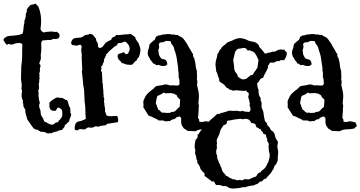

<svg xmlns="http://www.w3.org/2000/svg" viewBox="-32 -732 2060 1098"><path d="M249 -550.8 262.7 -551.8Q269.5 -551.8 276.4 -549.8Q283.2 -547.9 291 -550.8Q302.7 -543.9 305.7 -539.6Q308.6 -535.2 308.6 -524.4Q304.7 -504.9 273.4 -509.8Q263.7 -505.9 261.7 -504.4Q259.8 -502.9 247.6 -503.4Q235.4 -503.9 234.4 -502.9Q233.4 -502 223.6 -501.5Q213.9 -501 213.4 -502Q212.9 -502.9 208 -496.1Q203.1 -489.3 203.6 -484.9Q204.1 -480.5 204.1 -470.7V-449.2Q204.1 -438.5 202.1 -426.8Q200.2 -415 201.2 -412.1Q202.1 -409.2 201.7 -399.4Q201.2 -389.6 198.2 -384.3Q195.3 -378.9 193.4 -372.6Q191.4 -366.2 196.3 -363.8Q201.2 -361.3 199.2 -352.5L196.3 -340.8Q195.3 -336.9 196.3 -333.5Q197.3 -330.1 196.3 -325.2L192.4 -310.5Q195.3 -303.7 193.8 -299.8Q192.4 -295.9 193.8 -288.6Q195.3 -281.2 193.4 -279.3Q191.4 -277.3 192.4 -270Q193.4 -262.7 191.4 -258.8Q189.5 -254.9 189.5 -250L191.4 -228.5Q191.4 -221.7 186.5 -213.9Q189.5 -204.1 188.5 -193.8Q187.5 -183.6 189.5 -173.8L192.4 -156.2Q193.4 -153.3 194.8 -149.4Q196.3 -145.5 195.3 -141.6L191.4 -129.9Q191.4 -126 193.4 -116.2Q200.2 -102.5 200.2 -92.8Q200.2 -83 202.1 -76.2Q204.1 -69.3 210 -61.5Q215.8 -53.7 217.3 -47.4Q218.8 -41 220.7 -38.1Q229.5 -32.2 230.5 -32.7Q231.4 -33.2 233.4 -33.2Q241.2 -25.4 246.1 -24.4Q251 -23.4 255.9 -20.5Q260.7 -17.6 269.5 -19.5Q278.3 -21.5 282.7 -27.3Q287.1 -33.2 297.9 -32.2Q301.8 -35.2 303.2 -39.6Q304.7 -43.9 308.6 -45.9Q324.2 -62.5 324.2 -72.3V-89.8Q324.2 -96.7 322.3 -100.1Q320.3 -103.5 318.4 -108.4Q309.6 -111.3 309.6 -113.8Q309.6 -116.2 304.2 -116.2Q298.8 -116.2 295.9 -114.3Q292 -108.4 289.6 -103Q287.1 -97.7 278.3 -97.7Q269.5 -97.7 258.8 -103.5Q249 -116.2 250.5 -126.5Q252 -136.7 250 -143.6Q262.7 -160.2 291 -173.8Q298.8 -175.8 303.2 -173.8Q307.6 -171.9 316.9 -172.4Q326.2 -172.9 334 -166.5Q341.8 -160.2 351.6 -159.2Q357.4 -148.4 359.9 -135.7Q362.3 -123 370.1 -113.3Q369.1 -108.4 370.6 -100.6Q372.1 -92.8 369.1 -89.8Q377.9 -80.1 373.5 -68.8Q369.1 -57.6 366.2 -50.8Q363.3 -43.9 363.3 -37.1Q355.5 -33.2 351.6 -26.9Q347.7 -20.5 338.9 -17.6Q338.9 -6.8 332.5 -1Q326.2 4.9 322.3 11.7Q305.7 11.7 296.9 18.6Q270.5 23.4 262.7 30.3Q253.9 27.3 242.2 32.2Q215.8 17.6 202.1 22.5Q197.3 17.6 190.9 15.6Q184.6 13.7 181.6 8.8Q172.9 10.7 169.4 7.3Q166 3.9 159.2 2Q157.2 -2.9 152.3 -8.3Q147.5 -13.7 144 -20Q140.6 -26.4 131.3 -38.6Q122.1 -50.8 122.1 -55.2Q122.1 -59.6 117.2 -72.8Q112.3 -85.9 112.3 -105.5Q110.4 -109.4 107.4 -113.3Q104.5 -117.2 102.5 -122.6Q100.6 -127.9 101.6 -134.3Q102.5 -140.6 97.7 -142.6Q101.6 -152.3 97.2 -161.1Q92.8 -169.9 91.8 -181.2Q90.8 -192.4 93.3 -204.1Q95.7 -215.8 89.8 -226.6Q94.7 -236.3 90.8 -258.3Q86.9 -280.3 88.4 -300.8Q89.8 -321.3 89.4 -335Q88.9 -348.6 90.8 -362.3Q94.7 -389.6 94.7 -409.2V-428.7L95.7 -478.5Q90.8 -486.3 75.7 -486.3Q60.5 -486.3 45.9 -480Q31.2 -473.6 20.5 -480.5Q13.7 -482.4 11.7 -478Q9.8 -473.6 4.9 -477.5Q-11.7 -497.1 -11.7 -504.4Q-11.7 -511.7 -2 -517.1Q7.8 -522.5 9.8 -524.4Q21.5 -527.3 32.2 -527.3Q77.1 -530.3 96.7 -539.1Q101.6 -553.7 102.1 -565.9Q102.5 -578.1 104 -586.4Q105.5 -594.7 106.4 -597.2Q107.4 -599.6 107.9 -603Q108.4 -606.4 107.4 -609.4Q106.4 -612.3 109.9 -619.6Q113.3 -627 113.3 -631.8Q117.2 -640.6 115.7 -643.1Q114.3 -645.5 115.2 -649.9Q116.2 -654.3 119.6 -661.1Q123 -668 121.1 -677.7Q131.8 -695.3 143.6 -704.1Q162.1 -706.1 170.9 -711.9Q180.7 -700.2 186.5 -696.3Q209 -643.6 201.2 -579.1Q201.2 -576.2 200.2 -572.3Q199.2 -568.4 200.7 -563Q202.1 -557.6 207.5 -552.7Q212.9 -547.9 217.8 -546.9Q222.7 -545.9 225.6 -547.9Q228.5 -549.8 232.4 -549.8Z M434.6 -427.7 432.6 -440.4Q431.6 -451.2 434.6 -460Q437.5 -468.8 427.7 -476.6Q422.9 -476.6 414.6 -473.1Q406.2 -469.7 400.9 -471.2Q395.5 -472.7 391.1 -473.6Q386.7 -474.6 382.8 -474.1Q378.9 -473.6 376 -481.4Q373 -489.3 378.9 -500Q384.8 -510.7 393.6 -513.2Q402.3 -515.6 417 -516.1Q431.6 -516.6 438 -520Q444.3 -523.4 446.8 -525.9Q449.2 -528.3 452.1 -530.3Q466.8 -534.2 470.7 -533.7Q474.6 -533.2 477.5 -538.1Q495.1 -539.1 502 -529.3Q508.8 -519.5 517.6 -510.7Q515.6 -502.9 520 -497.1Q524.4 -491.2 526.9 -482.9Q529.3 -474.6 528.3 -469.7Q527.3 -464.8 534.2 -458Q549.8 -457 557.1 -467.8Q564.5 -478.5 572.3 -487.3Q578.1 -491.2 584 -495.1Q589.8 -499 593.3 -500Q596.7 -501 601.6 -502.9Q605.5 -506.8 606.9 -511.2Q608.4 -515.6 610.4 -517.1Q612.3 -518.6 622.1 -522.5Q631.8 -526.4 630.9 -532.2Q646.5 -530.3 665.5 -533.2Q684.6 -536.1 693.4 -535.6Q702.1 -535.2 713.9 -538.1Q719.7 -536.1 724.6 -531.7Q729.5 -527.3 735.8 -523.4Q742.2 -519.5 742.7 -514.2Q743.2 -508.8 748.5 -502Q753.9 -495.1 759.8 -486.3Q764.6 -472.7 768.1 -463.4Q771.5 -454.1 771 -442.9Q770.5 -431.6 767.6 -422.9Q764.6 -414.1 761.7 -404.3Q752 -397.5 751 -388.7Q738.3 -379.9 732.9 -372.1Q727.5 -364.3 723.1 -362.3Q718.8 -360.4 711.4 -361.3Q704.1 -362.3 697.3 -362.3Q690.4 -362.3 682.6 -366.2Q674.8 -370.1 664.1 -372.1Q662.1 -374 661.1 -376.5Q660.2 -378.9 658.2 -381.3Q656.2 -383.8 652.8 -385.7Q649.4 -387.7 646.5 -392.6Q634.8 -411.1 645.5 -422.9Q663.1 -428.7 671.9 -432.1Q680.7 -435.5 685.5 -421.9Q694.3 -421.9 701.2 -426.8Q704.1 -437.5 706.5 -439.5Q709 -441.4 709 -447.8Q709 -454.1 710 -455.1L705.1 -471.7Q701.2 -477.5 700.7 -478Q700.2 -478.5 694.8 -485.4Q689.5 -492.2 685.5 -493.2Q678.7 -495.1 668.9 -489.7Q659.2 -484.4 647.5 -486.3Q641.6 -484.4 637.7 -476.6Q633.8 -468.8 626 -467.8Q599.6 -444.3 587.9 -435.5Q588.9 -431.6 584 -429.2Q579.1 -426.8 576.7 -421.9Q574.2 -417 573.7 -414.1Q573.2 -411.1 570.3 -406.7Q567.4 -402.3 566.9 -399.9Q566.4 -397.5 564.5 -395Q562.5 -392.6 562.5 -386.2Q562.5 -379.9 560.5 -375Q554.7 -367.2 555.2 -363.8Q555.7 -360.4 553.7 -357.9Q551.8 -355.5 549.3 -354Q546.9 -352.5 545.9 -348.6Q550.8 -341.8 547.4 -336.9Q543.9 -332 547.9 -323.2Q551.8 -318.4 551.3 -312.5Q550.8 -306.6 551.8 -299.8Q552.7 -293 552.7 -285.6Q552.7 -278.3 553.7 -265.6Q551.8 -259.8 554.2 -256.8Q556.6 -253.9 556.6 -248V-234.4Q556.6 -228.5 558.1 -220.2Q559.6 -211.9 559.1 -206.1Q558.6 -200.2 560.1 -191.4Q561.5 -182.6 560.5 -181.6Q559.6 -180.7 560.5 -177.7Q561.5 -174.8 563 -171.4Q564.5 -168 564.5 -165L562.5 -154.3L564.5 -141.6Q564.5 -127.9 567.4 -118.7Q570.3 -109.4 568.4 -95.7Q569.3 -92.8 571.8 -86.9Q574.2 -81.1 576.2 -74.2Q578.1 -67.4 604.5 -67.4L637.7 -69.3Q641.6 -62.5 643.6 -51.3Q645.5 -40 641.6 -33.2L602.5 -27.3Q594.7 -25.4 586.9 -24.9Q579.1 -24.4 572.3 -15.6Q543.9 -13.7 537.1 -9.8Q530.3 -5.9 523.9 -8.3Q517.6 -10.7 512.7 -9.3Q507.8 -7.8 504.9 -5.9Q496.1 0 483.4 -2.4Q470.7 -4.9 463.4 1Q456.1 6.8 451.2 8.8Q423.8 3.9 419.9 7.8Q409.2 18.6 395.5 8.8Q392.6 -24.4 410.2 -35.2Q416 -38.1 426.3 -39.1Q436.5 -40 440.4 -44.9Q446.3 -44.9 450.2 -47.9Q454.1 -50.8 459 -52.7Q456.1 -82 456.1 -101.6Q456.1 -121.1 454.6 -130.9Q453.1 -140.6 452.1 -149.9Q451.2 -159.2 450.7 -178.2Q450.2 -197.3 449.2 -211.4Q448.2 -225.6 445.8 -235.8Q443.4 -246.1 442.4 -263.7Q441.4 -281.2 438.5 -303.7L436.5 -318.4Q435.5 -323.2 437 -327.1Q438.5 -331.1 438.5 -333.5Q438.5 -335.9 436.5 -371.6Q434.6 -407.2 435.5 -413.6Q436.5 -419.9 434.6 -427.7Z M1085 18.6 1043 16.6Q1039.1 16.6 1031.2 9.8Q1023.4 2.9 1020.5 3.9L1007.8 -14.6Q1003.9 -26.4 1003.9 -37.1V-57.6Q999 -60.5 996.1 -66.4Q977.5 -62.5 973.1 -57.6Q968.8 -52.7 965.8 -50.8Q951.2 -50.8 938.5 -38.1Q933.6 -42 927.7 -39.6Q921.9 -37.1 915.5 -38.1Q909.2 -39.1 906.2 -40.5Q903.3 -42 898.4 -43.9Q892.6 -42 887.7 -43Q882.8 -43.9 875 -43Q869.1 -49.8 848.6 -57.6Q835 -66.4 818.4 -70.3Q798.8 -99.6 787.1 -120.1Q790 -128.9 788.1 -138.7Q785.2 -155.3 794.9 -169.9Q801.8 -187.5 813 -197.8Q824.2 -208 829.1 -212.4Q834 -216.8 839.8 -220.2Q845.7 -223.6 851.1 -231Q856.4 -238.3 864.7 -240.2Q873 -242.2 879.9 -242.7Q886.7 -243.2 895.5 -245.1Q904.3 -247.1 907.2 -248Q918 -252 940.4 -243.2Q953.1 -245.1 963.4 -243.7Q973.6 -242.2 987.3 -243.2Q995.1 -248 994.6 -253.9Q994.1 -259.8 994.1 -267.6Q994.1 -275.4 993.2 -279.3L989.3 -292Q991.2 -318.4 986.3 -330.1Q988.3 -338.9 987.3 -339.8Q986.3 -340.8 986.3 -344.2Q986.3 -347.7 985.4 -354.5Q984.4 -361.3 982.9 -370.1Q981.4 -378.9 979 -396Q976.6 -413.1 973.6 -422.4Q970.7 -431.6 969.2 -436.5Q967.8 -441.4 965.8 -446.3Q963.9 -451.2 963.4 -455.6Q962.9 -460 959.5 -465.8Q956.1 -471.7 954.1 -475.1Q952.1 -478.5 948.2 -481.4Q946.3 -484.4 945.8 -489.3Q945.3 -494.1 942.4 -496.1Q931.6 -498 921.4 -498Q911.1 -498 906.2 -491.2Q887.7 -491.2 879.9 -486.3Q875 -479.5 877 -472.7Q878.9 -465.8 877.9 -460.4Q877 -455.1 875.5 -451.2Q874 -447.3 873 -443.4Q876 -433.6 875.5 -427.7Q875 -421.9 880.4 -412.1Q885.7 -402.3 888.7 -399.4Q891.6 -396.5 897 -394.5Q902.3 -392.6 905.8 -392.6Q909.2 -392.6 916 -387.7Q922.9 -382.8 924.8 -364.3Q918.9 -354.5 902.3 -354.5Q885.7 -354.5 876 -361.3Q872.1 -361.3 870.1 -359.9Q868.2 -358.4 862.8 -359.9Q857.4 -361.3 854 -365.2Q850.6 -369.1 842.8 -369.1Q840.8 -376 836.4 -380.4Q832 -384.8 828.1 -389.6Q825.2 -399.4 823.7 -399.4Q822.3 -399.4 822.3 -400.4Q809.6 -418.9 813.5 -438.5Q813.5 -442.4 815.4 -446.8Q817.4 -451.2 819.3 -456.5Q821.3 -461.9 821.3 -467.3Q821.3 -472.7 823.2 -477.1Q825.2 -481.4 828.6 -484.4Q832 -487.3 835.9 -490.7Q839.8 -494.1 843.3 -497.6Q846.7 -501 851.6 -502.9Q853.5 -507.8 856 -512.2Q858.4 -516.6 860.4 -522.5Q864.3 -524.4 867.2 -525.4Q870.1 -526.4 872.1 -529.3Q880.9 -528.3 889.6 -531.7Q898.4 -535.2 906.7 -535.2Q915 -535.2 920.9 -537.1H934.6Q941.4 -537.1 947.3 -535.2Q953.1 -533.2 960.9 -535.2Q965.8 -534.2 971.2 -532.2Q976.6 -530.3 982.4 -533.2Q987.3 -527.3 1000.5 -522Q1013.7 -516.6 1021 -504.9Q1028.3 -493.2 1032.2 -488.8Q1036.1 -484.4 1039.1 -478Q1042 -471.7 1045.4 -466.3Q1048.8 -460.9 1051.8 -455.6Q1054.7 -450.2 1058.6 -444.3Q1062.5 -438.5 1064.9 -432.6Q1067.4 -426.8 1072.3 -422.9Q1069.3 -412.1 1079.1 -397.5Q1080.1 -393.6 1080.6 -390.6Q1081.1 -387.7 1083 -381.3Q1085 -375 1085.9 -363.8Q1086.9 -352.5 1088.4 -345.2Q1089.8 -337.9 1091.3 -335Q1092.8 -332 1093.8 -326.2Q1094.7 -320.3 1094.2 -311Q1093.8 -301.8 1094.7 -295.4Q1095.7 -289.1 1094.7 -286.1Q1093.8 -283.2 1093.8 -279.3L1096.7 -265.6Q1096.7 -259.8 1095.7 -253.9Q1094.7 -248 1095.7 -241.2Q1096.7 -234.4 1099.6 -224.1Q1102.5 -213.9 1104 -204.6Q1105.5 -195.3 1105.5 -188.5V-175.8Q1105.5 -169.9 1102.5 -140.6L1105.5 -127.9Q1103.5 -117.2 1103.5 -90.8L1101.6 -79.1Q1103.5 -75.2 1102.1 -71.3Q1100.6 -67.4 1100.6 -61.5Q1100.6 -55.7 1105 -50.8Q1109.4 -45.9 1105.5 -38.1Q1119.1 -32.2 1127 -35.2Q1143.6 -40 1154.8 -37.1Q1166 -34.2 1170.4 -33.2Q1174.8 -32.2 1176.8 -30.3Q1181.6 -18.6 1183.1 -14.2Q1184.6 -9.8 1177.7 -5.9Q1170.9 -2 1169.9 2.9Q1143.6 7.8 1124 7.8Q1104.5 7.8 1085 18.6ZM914.1 -198.2 903.3 -202.1Q886.7 -189.5 870.1 -184.6Q865.2 -179.7 864.3 -171.9Q863.3 -164.1 860.8 -153.3Q858.4 -142.6 859.4 -139.6Q865.2 -128.9 865.2 -126Q865.2 -123 868.7 -116.2Q872.1 -109.4 873 -105.5Q880.9 -101.6 885.3 -95.7Q889.6 -89.8 896 -87.9Q902.3 -85.9 907.2 -87.9Q912.1 -89.8 916 -85.9Q919.9 -86.9 927.2 -86.4Q934.6 -85.9 941.4 -86.9Q947.3 -92.8 955.1 -92.3Q962.9 -91.8 968.8 -95.7Q982.4 -108.4 984.9 -112.3Q987.3 -116.2 995.1 -120.1Q998 -144.5 998 -162.1Q992.2 -168.9 986.8 -172.9Q981.4 -176.8 979.5 -186.5Q975.6 -189.5 971.7 -190.9Q967.8 -192.4 965.8 -196.3Q960.9 -196.3 960.4 -195.8Q960 -195.3 953.1 -198.2Q946.3 -201.2 914.1 -198.2Z M1243.2 -87.9 1281.2 -99.6 1297.9 -97.7 1316.4 -98.6Q1326.2 -98.6 1335.9 -96.2Q1345.7 -93.8 1354.5 -98.6Q1364.3 -93.8 1370.6 -93.8Q1377 -93.8 1392.6 -91.8Q1400.4 -95.7 1400.4 -106.9Q1400.4 -118.2 1397 -123.5Q1393.6 -128.9 1395.5 -132.3Q1397.5 -135.7 1397.5 -137.7Q1393.6 -149.4 1394 -151.9Q1394.5 -154.3 1393.6 -157.2Q1392.6 -160.2 1391.1 -164.1Q1389.6 -168 1388.2 -174.3Q1386.7 -180.7 1389.6 -186.5Q1392.6 -192.4 1389.6 -200.2Q1386.7 -204.1 1381.8 -205.6Q1377 -207 1377.9 -213.9Q1361.3 -210.9 1344.7 -213.4Q1328.1 -215.8 1319.3 -215.8Q1310.5 -215.8 1301.8 -212.9Q1289.1 -219.7 1283.2 -219.2Q1277.3 -218.8 1275.4 -226.6Q1265.6 -226.6 1259.3 -235.8Q1252.9 -245.1 1247.1 -250Q1228.5 -260.7 1221.7 -267.6Q1223.6 -275.4 1219.7 -284.7Q1215.8 -293.9 1213.9 -299.3Q1211.9 -304.7 1210.9 -310.5Q1210 -316.4 1205.1 -321.3L1200.2 -361.3Q1200.2 -377.9 1205.1 -393.1Q1210 -408.2 1211.9 -424.8Q1217.8 -427.7 1219.2 -434.1Q1220.7 -440.4 1223.1 -443.8Q1225.6 -447.3 1227.5 -448.7Q1229.5 -450.2 1231.4 -452.6Q1233.4 -455.1 1234.4 -458Q1235.4 -460.9 1237.8 -463.4Q1240.2 -465.8 1244.6 -468.8Q1249 -471.7 1253.9 -476.1Q1258.8 -480.5 1262.7 -484.4Q1266.6 -488.3 1272.5 -491.2Q1278.3 -494.1 1286.6 -496.6Q1294.9 -499 1303.7 -503.9Q1332 -519.5 1361.3 -510.7Q1375 -506.8 1378.9 -504.4Q1382.8 -502 1390.6 -499Q1398.4 -496.1 1409.2 -494.6Q1419.9 -493.2 1428.2 -489.7Q1436.5 -486.3 1439.9 -481.4Q1443.4 -476.6 1449.2 -471.7Q1449.2 -460 1462.9 -452.1Q1463.9 -447.3 1467.3 -445.3Q1470.7 -443.4 1471.7 -438.5Q1477.5 -435.5 1478.5 -431.2Q1479.5 -426.8 1485.4 -425.8Q1491.2 -424.8 1494.6 -427.7Q1498 -430.7 1505.4 -430.7Q1512.7 -430.7 1521 -434.6Q1529.3 -438.5 1540 -436.5Q1565.4 -453.1 1582 -448.2Q1588.9 -446.3 1595.7 -448.2Q1595.7 -440.4 1601.1 -438.5Q1606.4 -436.5 1608.4 -429.7Q1608.4 -409.2 1592.8 -387.7H1573.2Q1569.3 -387.7 1567.9 -385.3Q1566.4 -382.8 1562.5 -381.8Q1554.7 -384.8 1546.4 -379.9Q1538.1 -375 1532.2 -374Q1526.4 -373 1522.9 -374Q1519.5 -375 1515.1 -374Q1510.7 -373 1507.8 -367.2Q1506.8 -359.4 1501 -358.4L1500 -351.6Q1501 -352.5 1500 -343.8L1492.2 -327.1Q1475.6 -297.9 1472.7 -287.1Q1459 -285.2 1453.1 -273.9Q1447.3 -262.7 1438.5 -255.9Q1440.4 -226.6 1447.3 -217.8Q1446.3 -210 1446.3 -207L1449.2 -188.5Q1453.1 -178.7 1460 -168Q1456.1 -161.1 1459 -157.2Q1461.9 -153.3 1463.4 -146Q1464.8 -138.7 1463.9 -130.4Q1462.9 -122.1 1464.8 -115.7Q1466.8 -109.4 1470.7 -101.1Q1474.6 -92.8 1474.6 -88.4Q1474.6 -84 1476.1 -76.7Q1477.5 -69.3 1479 -59.1Q1480.5 -48.8 1482.4 -42.5Q1484.4 -36.1 1487.8 -34.2Q1491.2 -32.2 1493.2 -28.8Q1495.1 -25.4 1495.1 -22Q1495.1 -18.6 1499.5 -13.7Q1503.9 -8.8 1506.3 -6.3Q1508.8 -3.9 1510.7 -1.5Q1512.7 1 1513.7 4.4Q1514.6 7.8 1516.1 10.3Q1517.6 12.7 1522.5 15.6Q1533.2 21.5 1539.1 37.1Q1541 50.8 1544.4 56.6Q1547.9 62.5 1550.3 67.9Q1552.7 73.2 1555.2 75.2Q1557.6 77.1 1557.6 81.1L1553.7 105.5L1558.6 132.8Q1559.6 143.6 1557.6 155.3Q1555.7 167 1556.6 175.3Q1557.6 183.6 1554.7 189.5Q1551.8 195.3 1550.3 200.2Q1548.8 205.1 1543.9 210Q1539.1 214.8 1537.1 218.8Q1535.2 222.7 1534.7 226.1Q1534.2 229.5 1532.2 233.9Q1530.3 238.3 1528.3 239.3Q1526.4 240.2 1524.9 244.1Q1523.4 248 1521 251Q1518.6 253.9 1515.1 259.3Q1511.7 264.6 1502.9 272.9Q1494.1 281.2 1489.3 289.1Q1473.6 292 1467.8 304.7Q1458 306.6 1455.6 306.6Q1453.1 306.6 1448.2 313Q1443.4 319.3 1435.1 321.3Q1426.8 323.2 1419.9 328.1Q1381.8 332 1371.1 338.9Q1360.4 336.9 1349.6 340.3Q1338.9 343.8 1311 345.7Q1283.2 347.7 1272.9 339.4Q1262.7 331.1 1254.4 332Q1246.1 333 1242.7 332Q1239.3 331.1 1229.5 327.6Q1219.7 324.2 1212.4 326.2Q1205.1 328.1 1200.2 321.3Q1195.3 314.5 1192.4 305.7H1179.7Q1174.8 300.8 1168.9 296.9Q1163.1 293 1158.2 289.1Q1153.3 285.2 1148.4 281.2Q1143.6 277.3 1138.7 275.4Q1136.7 272.5 1137.7 265.6Q1138.7 258.8 1135.7 256.8Q1125 250 1123 245.1Q1121.1 240.2 1115.2 236.3Q1112.3 217.8 1095.7 198.2Q1096.7 193.4 1096.7 188.5Q1096.7 183.6 1091.8 181.6Q1093.8 174.8 1090.8 171.9Q1087.9 168.9 1089.8 162.1Q1088.9 158.2 1086.9 155.3Q1085 152.3 1084 147.9Q1083 143.6 1084 137.7Q1085 131.8 1085 126L1081.1 112.3L1082 93.8Q1084 77.1 1085.4 71.8Q1086.9 66.4 1093.3 60.5Q1099.6 54.7 1098.1 45.4Q1096.7 36.1 1101.6 35.6Q1106.4 35.2 1106.4 30.3Q1112.3 19.5 1119.1 12.2Q1126 4.9 1130.9 -5.9Q1141.6 -12.7 1142.6 -12.7Q1146.5 -12.7 1152.3 -21.5Q1157.2 -34.2 1178.2 -51.8Q1199.2 -69.3 1210.9 -81.1Q1218.8 -78.1 1224.6 -82Q1234.4 -87.9 1243.2 -87.9ZM1306.6 -353.5 1307.6 -337.9Q1309.6 -324.2 1318.4 -314.9Q1327.1 -305.7 1328.1 -293.9Q1334 -290 1340.8 -284.7Q1347.7 -279.3 1355 -278.3Q1362.3 -277.3 1368.2 -279.3Q1374 -281.2 1379.9 -283.2Q1384.8 -290 1391.1 -293.5Q1397.5 -296.9 1402.3 -302.7Q1407.2 -300.8 1408.2 -303.2Q1409.2 -305.7 1414.1 -303.7Q1418.9 -316.4 1424.8 -322.8Q1430.7 -329.1 1432.6 -334.5Q1434.6 -339.8 1439.5 -341.8L1446.3 -389.6Q1442.4 -395.5 1439.5 -404.3Q1423.8 -439.5 1405.3 -439.5Q1401.4 -444.3 1397 -443.8Q1392.6 -443.4 1383.8 -443.4Q1381.8 -448.2 1377.9 -450.7Q1374 -453.1 1372.1 -457Q1361.3 -459 1352.1 -456.5Q1342.8 -454.1 1329.1 -453.1Q1316.4 -444.3 1313 -435.1Q1309.6 -425.8 1307.1 -412.1Q1304.7 -398.4 1303.2 -395.5Q1301.8 -392.6 1301.8 -389.6ZM1505.9 130.9 1504.9 119.1Q1504.9 111.3 1503.9 105Q1502.9 98.6 1505.9 92.8Q1503.9 85.9 1498.5 78.6Q1493.2 71.3 1497.1 63.5Q1492.2 58.6 1491.2 51.8Q1490.2 44.9 1488.3 37.1Q1482.4 35.2 1480 35.6Q1477.5 36.1 1474.6 33.2Q1470.7 26.4 1467.8 19.5Q1460 16.6 1459.5 10.3Q1459 3.9 1449.2 4.9Q1448.2 0 1441.9 -1.5Q1435.5 -2.9 1433.6 -6.3Q1431.6 -9.8 1430.7 -14.6Q1429.7 -19.5 1426.8 -23.4Q1412.1 -29.3 1405.3 -28.3Q1399.4 -40 1393.6 -45.9Q1379.9 -54.7 1367.2 -51.8Q1354.5 -48.8 1351.1 -50.8Q1347.7 -52.7 1342.8 -52.7L1303.7 -47.9Q1293.9 -44.9 1284.2 -43.9Q1274.4 -43 1265.6 -40Q1266.6 -24.4 1258.8 -21Q1251 -17.6 1246.1 -15.1Q1241.2 -12.7 1240.2 -4.9Q1229.5 5.9 1225.6 22.9Q1221.7 40 1215.3 50.3Q1209 60.5 1207 71.3L1209 86.9L1207 98.6L1209 111.3L1204.1 132.8Q1204.1 145.5 1206.5 149.9Q1209 154.3 1210 159.2V172.9Q1214.8 181.6 1218.3 192.9Q1221.7 204.1 1228.5 211.9Q1226.6 216.8 1230.5 221.2Q1234.4 225.6 1235.8 233.9Q1237.3 242.2 1240.7 248Q1244.1 253.9 1250.5 259.8Q1256.8 265.6 1261.7 274.4Q1268.6 274.4 1272.9 278.8Q1277.3 283.2 1285.2 286.1Q1293 289.1 1293.9 290.5Q1294.9 292 1298.8 293Q1302.7 293.9 1307.1 293.5Q1311.5 293 1315.9 296.4Q1320.3 299.8 1327.6 298.3Q1335 296.9 1339.8 296.9Q1344.7 296.9 1347.7 298.8Q1350.6 300.8 1359.4 295.9Q1368.2 291 1377 293Q1385.7 294.9 1390.1 293.9Q1394.5 293 1399.4 290.5Q1404.3 288.1 1412.6 284.2Q1420.9 280.3 1424.8 279.8Q1428.7 279.3 1432.1 276.9Q1435.5 274.4 1438.5 267.6Q1441.4 260.7 1447.3 257.8Q1450.2 256.8 1451.7 254.9Q1453.1 252.9 1458 253.9Q1460 248 1464.8 244.1Q1480.5 234.4 1490.2 218.8Q1492.2 216.8 1493.7 211.4Q1495.1 206.1 1500 198.7Q1504.9 191.4 1504.9 184.6L1509.8 168.9Q1508.8 168.9 1510.3 160.6Q1511.7 152.3 1509.3 145.5Q1506.8 138.7 1505.9 130.9Z M1910.2 18.6 1868.2 16.6Q1864.3 16.6 1856.4 9.8Q1848.6 2.9 1845.7 3.9L1833 -14.6Q1829.1 -26.4 1829.1 -37.1V-57.6Q1824.2 -60.5 1821.3 -66.4Q1802.7 -62.5 1798.3 -57.6Q1793.9 -52.7 1791 -50.8Q1776.4 -50.8 1763.7 -38.1Q1758.8 -42 1752.9 -39.6Q1747.1 -37.1 1740.7 -38.1Q1734.4 -39.1 1731.4 -40.5Q1728.5 -42 1723.6 -43.9Q1717.8 -42 1712.9 -43Q1708 -43.9 1700.2 -43Q1694.3 -49.8 1673.8 -57.6Q1660.2 -66.4 1643.6 -70.3Q1624 -99.6 1612.3 -120.1Q1615.2 -128.9 1613.3 -138.7Q1610.4 -155.3 1620.1 -169.9Q1627 -187.5 1638.2 -197.8Q1649.4 -208 1654.3 -212.4Q1659.2 -216.8 1665 -220.2Q1670.9 -223.6 1676.3 -231Q1681.6 -238.3 1689.9 -240.2Q1698.2 -242.2 1705.1 -242.7Q1711.9 -243.2 1720.7 -245.1Q1729.5 -247.1 1732.4 -248Q1743.2 -252 1765.6 -243.2Q1778.3 -245.1 1788.6 -243.7Q1798.8 -242.2 1812.5 -243.2Q1820.3 -248 1819.8 -253.9Q1819.3 -259.8 1819.3 -267.6Q1819.3 -275.4 1818.4 -279.3L1814.5 -292Q1816.4 -318.4 1811.5 -330.1Q1813.5 -338.9 1812.5 -339.8Q1811.5 -340.8 1811.5 -344.2Q1811.5 -347.7 1810.5 -354.5Q1809.6 -361.3 1808.1 -370.1Q1806.6 -378.9 1804.2 -396Q1801.8 -413.1 1798.8 -422.4Q1795.9 -431.6 1794.4 -436.5Q1793 -441.4 1791 -446.3Q1789.1 -451.2 1788.6 -455.6Q1788.1 -460 1784.7 -465.8Q1781.2 -471.7 1779.3 -475.1Q1777.3 -478.5 1773.4 -481.4Q1771.5 -484.4 1771 -489.3Q1770.5 -494.1 1767.6 -496.1Q1756.8 -498 1746.6 -498Q1736.3 -498 1731.4 -491.2Q1712.9 -491.2 1705.1 -486.3Q1700.2 -479.5 1702.1 -472.7Q1704.1 -465.8 1703.1 -460.4Q1702.1 -455.1 1700.7 -451.2Q1699.2 -447.3 1698.2 -443.4Q1701.2 -433.6 1700.7 -427.7Q1700.2 -421.9 1705.6 -412.1Q1710.9 -402.3 1713.9 -399.4Q1716.8 -396.5 1722.2 -394.5Q1727.5 -392.6 1731 -392.6Q1734.4 -392.6 1741.2 -387.7Q1748 -382.8 1750 -364.3Q1744.1 -354.5 1727.5 -354.5Q1710.9 -354.5 1701.2 -361.3Q1697.3 -361.3 1695.3 -359.9Q1693.4 -358.4 1688 -359.9Q1682.6 -361.3 1679.2 -365.2Q1675.8 -369.1 1668 -369.1Q1666 -376 1661.6 -380.4Q1657.2 -384.8 1653.3 -389.6Q1650.4 -399.4 1648.9 -399.4Q1647.5 -399.4 1647.5 -400.4Q1634.8 -418.9 1638.7 -438.5Q1638.7 -442.4 1640.6 -446.8Q1642.6 -451.2 1644.5 -456.5Q1646.5 -461.9 1646.5 -467.3Q1646.5 -472.7 1648.4 -477.1Q1650.4 -481.4 1653.8 -484.4Q1657.2 -487.3 1661.1 -490.7Q1665 -494.1 1668.5 -497.6Q1671.9 -501 1676.8 -502.9Q1678.7 -507.8 1681.2 -512.2Q1683.6 -516.6 1685.5 -522.5Q1689.5 -524.4 1692.4 -525.4Q1695.3 -526.4 1697.3 -529.3Q1706.1 -528.3 1714.8 -531.7Q1723.6 -535.2 1731.9 -535.2Q1740.2 -535.2 1746.1 -537.1H1759.8Q1766.6 -537.1 1772.5 -535.2Q1778.3 -533.2 1786.1 -535.2Q1791 -534.2 1796.4 -532.2Q1801.8 -530.3 1807.6 -533.2Q1812.5 -527.3 1825.7 -522Q1838.9 -516.6 1846.2 -504.9Q1853.5 -493.2 1857.4 -488.8Q1861.3 -484.4 1864.3 -478Q1867.2 -471.7 1870.6 -466.3Q1874 -460.9 1877 -455.6Q1879.9 -450.2 1883.8 -444.3Q1887.7 -438.5 1890.1 -432.6Q1892.6 -426.8 1897.5 -422.9Q1894.5 -412.1 1904.3 -397.5Q1905.3 -393.6 1905.8 -390.6Q1906.2 -387.7 1908.2 -381.3Q1910.2 -375 1911.1 -363.8Q1912.1 -352.5 1913.6 -345.2Q1915 -337.9 1916.5 -335Q1918 -332 1918.9 -326.2Q1919.9 -320.3 1919.4 -311Q1918.9 -301.8 1919.9 -295.4Q1920.9 -289.1 1919.9 -286.1Q1918.9 -283.2 1918.9 -279.3L1921.9 -265.6Q1921.9 -259.8 1920.9 -253.9Q1919.9 -248 1920.9 -241.2Q1921.9 -234.4 1924.8 -224.1Q1927.7 -213.9 1929.2 -204.6Q1930.7 -195.3 1930.7 -188.5V-175.8Q1930.7 -169.9 1927.7 -140.6L1930.7 -127.9Q1928.7 -117.2 1928.7 -90.8L1926.8 -79.1Q1928.7 -75.2 1927.2 -71.3Q1925.8 -67.4 1925.8 -61.5Q1925.8 -55.7 1930.2 -50.8Q1934.6 -45.9 1930.7 -38.1Q1944.3 -32.2 1952.1 -35.2Q1968.8 -40 1980 -37.1Q1991.2 -34.2 1995.6 -33.2Q2000 -32.2 2002 -30.3Q2006.8 -18.6 2008.3 -14.2Q2009.8 -9.8 2002.9 -5.9Q1996.1 -2 1995.1 2.9Q1968.8 7.8 1949.2 7.8Q1929.7 7.8 1910.2 18.6ZM1739.3 -198.2 1728.5 -202.1Q1711.9 -189.5 1695.3 -184.6Q1690.4 -179.7 1689.5 -171.9Q1688.5 -164.1 1686 -153.3Q1683.6 -142.6 1684.6 -139.6Q1690.4 -128.9 1690.4 -126Q1690.4 -123 1693.8 -116.2Q1697.3 -109.4 1698.2 -105.5Q1706.1 -101.6 1710.4 -95.7Q1714.8 -89.8 1721.2 -87.9Q1727.5 -85.9 1732.4 -87.9Q1737.3 -89.8 1741.2 -85.9Q1745.1 -86.9 1752.4 -86.4Q1759.8 -85.9 1766.6 -86.9Q1772.5 -92.8 1780.3 -92.3Q1788.1 -91.8 1793.9 -95.7Q1807.6 -108.4 1810.1 -112.3Q1812.5 -116.2 1820.3 -120.1Q1823.2 -144.5 1823.2 -162.1Q1817.4 -168.9 1812 -172.9Q1806.6 -176.8 1804.7 -186.5Q1800.8 -189.5 1796.9 -190.9Q1793 -192.4 1791 -196.3Q1786.1 -196.3 1785.6 -195.8Q1785.2 -195.3 1778.3 -198.2Q1771.5 -201.2 1739.3 -198.2Z"/></svg>

Font: Mountains of Christmas
Style: Bold
Weight: 700
Designer: Crystal Kluge
Foundry: Font Diner, Inc DBA Tart Workshop
Version: Version 1.002